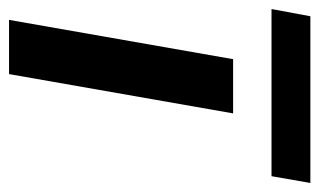

<svg xmlns="http://www.w3.org/2000/svg" viewBox="-162 -546 707 425"><g transform="rotate(90 191.5 -333.5)"><path d="M23 0 110 -496H230L143 0ZM-1 -581 15 -667H384L369 -581Z"/></g></svg>

Font: DM Sans 24pt SemiBold
Style: Italic
Weight: 600
Italic angle: -10°
Designer: Colophon Foundry, Jonny Pinhorn
Foundry: Colophon Foundry
Version: Version 4.004;gftools[0.9.30]